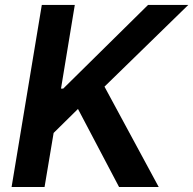

<svg xmlns="http://www.w3.org/2000/svg" viewBox="-20 -747 772 767"><path d="M26.3 0H158L194.2 -215.9L291.5 -311.8L455.6 0H614L397.4 -400.9L732.2 -727.3H571.4L232.6 -393.1H223.7L278.8 -727.3H147Z"/></svg>

Font: Margiela Sans Semi Bold
Style: Italic
Weight: 600
Italic angle: -9.39999°
Designer: Stefan Endress, Andreas Faust
Version: Version 1.100;FEAKit 1.0